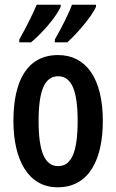

<svg xmlns="http://www.w3.org/2000/svg" viewBox="-20 -786 494 816"><path d="M388 -766H286C276 -737 243 -670 213 -618V-606H266C306 -642 369 -714 388 -757ZM238 -766H136C124 -736 93 -673 62 -618V-606H112C162 -648 217 -712 238 -757ZM417 -272C417 -454 345 -552 227 -552C96 -552 37 -443 37 -272C37 -110 98 10 225 10C361 10 417 -112 417 -272ZM144 -271C144 -399 169 -462 227 -462C285 -462 310 -399 310 -272C310 -143 285 -80 227 -80C169 -80 144 -145 144 -271Z"/></svg>

Font: Noto Sans Display Condensed Medium
Style: Regular
Weight: 500
Width: 3
Designer: Monotype Design Team
Foundry: Monotype Imaging Inc.
Version: Version 1.900